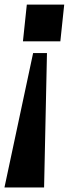

<svg xmlns="http://www.w3.org/2000/svg" viewBox="-26 -677 304 847"><path d="M-6.3 149.9H168.5L181.2 -442.9H120.1ZM75.2 -494.6H240.2L257.3 -656.7H92.3Z"/></svg>

Font: Oswald
Style: Heavy
Weight: 800
Designer: Vernon Adams
Foundry: Vernon Adams
Version: 3.0; ttfautohint (v0.95.6-bc232) -l 8 -r 50 -G 200 -x 0 -w "